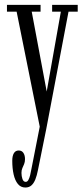

<svg xmlns="http://www.w3.org/2000/svg" viewBox="-20 -544 350 814"><path d="M87.5 251Q68 251 55.8 236Q43.5 221 37.8 195.5Q32 170 32 137.5Q32 116.5 39 105.2Q46 94 59 94Q72.5 94 79.2 104.2Q86 114.5 86 130.5Q86 143 82.2 151.8Q78.5 160.5 74.8 168.8Q71 177 71 189Q71 203 75.2 215Q79.5 227 89 227Q95.5 227 100 219.5Q104.5 212 107.8 198.8Q111 185.5 114 168.5L148.5 -7L50.5 -494.5H9.5V-523.5H152V-494.5H114.5L178 -156L238 -494.5H201V-523.5H309.5V-494.5H270.5L176 3.5L141 176.5Q136.5 200 129.8 216.8Q123 233.5 113 242.2Q103 251 87.5 251Z"/></svg>

Font: Imbue 24pt Light
Style: Regular
Weight: 300
Designer: Tyler Finck
Foundry: Etcetera Type Company
Version: Version 1.102